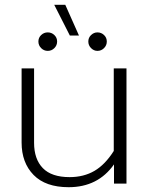

<svg xmlns="http://www.w3.org/2000/svg" viewBox="-20 -765 622 800"><path d="M206 -745H252L309 -617H271ZM140 -592Q140 -608 151.5 -619Q163 -630 179 -630Q195 -630 206.5 -619Q218 -608 218 -592Q218 -576 206.5 -564.5Q195 -553 179 -553Q163 -553 151.5 -564.5Q140 -576 140 -592ZM348 -592Q348 -608 359.5 -619Q371 -630 386 -630Q402 -630 413.5 -619Q425 -608 425 -592Q425 -576 413.5 -564.5Q402 -553 386 -553Q371 -553 359.5 -564.5Q348 -576 348 -592ZM70 -171V-480H122V-170Q122 -102 158.5 -64.5Q195 -27 270 -27Q329 -27 373.5 -53Q418 -79 454 -136V-480H507V0H455V-80Q388 15 266 15Q170 15 120 -36Q70 -87 70 -171Z"/></svg>

Font: Prompt ExtraLight
Style: Regular
Weight: 275
Designer: Katatrad Team
Foundry: CadsonDemak
Version: Version 1.001